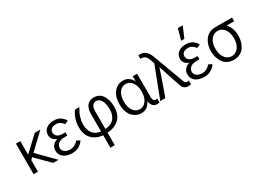

<svg xmlns="http://www.w3.org/2000/svg" viewBox="-32 -1721 3873 2860"><g transform="rotate(-30 1904.5 -291.0)"><path d="M78.1 0V-525.4H153.3V-293L402.3 -525.4H499L235.4 -276.4L507.8 0H415L186.5 -229.5L153.3 -198.2V0Z M534.2 -141.6Q534.2 -194.3 566.4 -229.5Q598.6 -264.6 644.5 -278.3V-279.3Q554.7 -313.5 554.7 -398.4Q554.7 -461.9 603 -502.4Q651.4 -543 737.3 -543Q856.4 -543 918.9 -437.5L858.4 -410.2Q838.9 -440.4 807.6 -460Q776.4 -479.5 739.3 -479.5Q685.5 -479.5 658.2 -456.5Q630.9 -433.6 630.9 -394.5Q630.9 -355.5 662.1 -329.6Q693.4 -303.7 759.8 -303.7H801.8V-247.1H759.8Q681.6 -247.1 646 -216.3Q610.4 -185.5 610.4 -142.6Q610.4 -97.7 647.5 -71.8Q684.6 -45.9 741.2 -45.9Q782.2 -45.9 819.8 -67.4Q857.4 -88.9 877 -117.2L934.6 -87.9Q906.2 -40 854.5 -11.2Q802.7 17.6 740.2 17.6Q648.4 17.6 591.3 -24.4Q534.2 -66.4 534.2 -141.6Z M1010.7 -269.5Q1010.7 -405.3 1091.8 -525.4H1168.9Q1144.5 -485.4 1129.9 -455.6Q1115.2 -425.8 1101.1 -374Q1086.9 -322.3 1086.9 -269.5Q1086.9 -176.8 1133.3 -117.2Q1179.7 -57.6 1266.6 -49.8V-352.5Q1266.6 -443.4 1308.1 -493.2Q1349.6 -543 1424.8 -543Q1518.6 -543 1569.8 -468.3Q1621.1 -393.6 1621.1 -271.5Q1621.1 -131.8 1541.5 -61Q1461.9 9.8 1341.8 14.6V229.5H1266.6V15.6Q1156.2 7.8 1083.5 -63.5Q1010.7 -134.8 1010.7 -269.5ZM1341.8 -48.8Q1447.3 -56.6 1496.1 -117.2Q1544.9 -177.7 1544.9 -271.5Q1544.9 -363.3 1514.2 -421.4Q1483.4 -479.5 1424.8 -479.5Q1391.6 -479.5 1366.7 -448.7Q1341.8 -418 1341.8 -357.4Z M1707 -262.7Q1707 -392.6 1769.5 -467.8Q1832 -543 1927.7 -543Q1985.4 -543 2027.3 -510.3Q2069.3 -477.5 2086.9 -433.6V-525.4H2162.1V-128.9Q2162.1 -52.7 2206.1 -52.7Q2224.6 -52.7 2236.3 -55.7V11.7Q2214.8 17.6 2198.2 17.6Q2151.4 17.6 2123 -13.2Q2094.7 -43.9 2089.8 -96.7Q2037.1 17.6 1926.8 17.6Q1886.7 17.6 1849.6 2Q1812.5 -13.7 1779.8 -45.4Q1747.1 -77.1 1727.1 -133.3Q1707 -189.5 1707 -262.7ZM1783.2 -262.7Q1783.2 -164.1 1826.2 -105Q1869.1 -45.9 1937.5 -45.9Q2000 -45.9 2044.4 -104.5Q2088.9 -163.1 2088.9 -262.7Q2088.9 -358.4 2045.4 -418.9Q2002 -479.5 1936.5 -479.5Q1868.2 -479.5 1825.7 -420.9Q1783.2 -362.3 1783.2 -262.7Z M2256.8 0 2461.9 -532.2 2444.3 -583Q2413.1 -692.4 2337.9 -692.4H2315.4V-754.9H2348.6Q2455.1 -754.9 2504.9 -618.2L2700.2 -90.8Q2715.8 -48.8 2744.1 -48.8Q2764.6 -48.8 2778.3 -51.8V14.6Q2748 17.6 2726.6 17.6Q2652.3 17.6 2624 -67.4L2535.2 -335Q2532.2 -343.8 2520.5 -377.9Q2508.8 -412.1 2500 -440.4H2496.1Q2490.2 -419.9 2484.4 -401.4Q2478.5 -382.8 2472.2 -364.3Q2465.8 -345.7 2462.9 -335L2344.7 0Z M2804.7 -141.6Q2804.7 -194.3 2836.9 -229.5Q2869.1 -264.6 2915 -278.3V-279.3Q2825.2 -313.5 2825.2 -398.4Q2825.2 -461.9 2873.5 -502.4Q2921.9 -543 3007.8 -543Q3127 -543 3189.5 -437.5L3128.9 -410.2Q3109.4 -440.4 3078.1 -460Q3046.9 -479.5 3009.8 -479.5Q2956.1 -479.5 2928.7 -456.5Q2901.4 -433.6 2901.4 -394.5Q2901.4 -355.5 2932.6 -329.6Q2963.9 -303.7 3030.3 -303.7H3072.3V-247.1H3030.3Q2952.1 -247.1 2916.5 -216.3Q2880.9 -185.5 2880.9 -142.6Q2880.9 -97.7 2918 -71.8Q2955.1 -45.9 3011.7 -45.9Q3052.7 -45.9 3090.3 -67.4Q3127.9 -88.9 3147.5 -117.2L3205.1 -87.9Q3176.8 -40 3125 -11.2Q3073.2 17.6 3010.7 17.6Q2918.9 17.6 2861.8 -24.4Q2804.7 -66.4 2804.7 -141.6ZM2975.6 -623 3027.3 -810.5H3111.3L3031.2 -623Z M3281.2 -262.7Q3281.2 -382.8 3343.3 -462.9Q3405.3 -543 3517.6 -543H3804.7V-479.5H3674.8Q3708 -450.2 3730.5 -391.1Q3752.9 -332 3752.9 -262.7Q3752.9 -211.9 3739.7 -164.1Q3726.6 -116.2 3699.7 -74.7Q3672.9 -33.2 3626 -7.8Q3579.1 17.6 3517.6 17.6Q3457 17.6 3409.7 -7.3Q3362.3 -32.2 3335.4 -73.7Q3308.6 -115.2 3294.9 -163.1Q3281.2 -210.9 3281.2 -262.7ZM3357.4 -262.7Q3357.4 -163.1 3403.3 -104.5Q3449.2 -45.9 3517.6 -45.9Q3585 -45.9 3630.9 -104.5Q3676.8 -163.1 3676.8 -262.7Q3676.8 -364.3 3630.4 -421.9Q3584 -479.5 3517.6 -479.5Q3450.2 -479.5 3403.8 -421.9Q3357.4 -364.3 3357.4 -262.7Z"/></g></svg>

Font: Gothic A1
Style: Regular
Weight: 400
Designer: HanYang I&C Co.,Ltd.
Foundry: HanYang I&C Co.,Ltd.
Version: Version 2.50